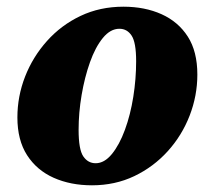

<svg xmlns="http://www.w3.org/2000/svg" viewBox="-20 -538 633 574"><path d="M255 16Q191 16 140.5 -6.5Q90 -29 61 -74Q32 -119 32 -187Q32 -250 55 -309Q78 -368 120.5 -415.5Q163 -463 221 -490.5Q279 -518 349 -518Q413 -518 463 -495.5Q513 -473 541.5 -428.5Q570 -384 570 -315Q570 -252 547 -192.5Q524 -133 481.5 -86Q439 -39 381.5 -11.5Q324 16 255 16ZM266 -50Q292 -50 314.5 -77.5Q337 -105 353.5 -150Q370 -195 378.5 -248.5Q387 -302 387 -355Q387 -411 373.5 -431.5Q360 -452 337 -452Q310 -452 287.5 -424.5Q265 -397 249 -352Q233 -307 224 -254Q215 -201 215 -150Q215 -91 229 -70.5Q243 -50 266 -50Z"/></svg>

Font: Source Serif 4 Black
Style: Italic
Weight: 900
Italic angle: -12°
Designer: Frank Grießhammer
Foundry: Adobe Systems Incorporated
Version: Version 4.004;hotconv 1.0.116;makeotfexe 2.5.65601